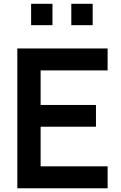

<svg xmlns="http://www.w3.org/2000/svg" viewBox="-20 -1010 649 1030"><path d="M261.5 -989.6H146.9V-875H261.5ZM477.1 -989.6H362.5V-875H477.1ZM557.3 -632.3V-750H72.9V0H557.3V-117.7H197.9V-330.2H494.8V-446.9H197.9V-632.3Z"/></svg>

Font: Manrope3 Bold
Style: Regular
Weight: 700
Designer: Mikhail Sharanda
Foundry: Mikhail Sharanda
Version: Version 3.000;PS 003.000;hotconv 1.0.88;makeotf.lib2.5.64775